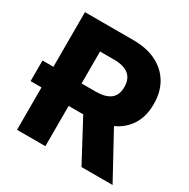

<svg xmlns="http://www.w3.org/2000/svg" viewBox="-163 -878 1012 1028"><g transform="rotate(30 342.5 -364.0)"><path d="M74.2 0V-262.2H6.8V-389.6H74.2V-727.5H374Q456.1 -727.5 515.6 -698Q575.2 -668.5 607.4 -614Q639.6 -559.6 639.6 -485.4Q639.6 -409.7 606.7 -356.9Q573.7 -304.2 513.7 -276.9L665 0H472.7L339.8 -249H249.5V0ZM249.5 -387.7H335.9Q395.5 -387.7 426.5 -411.1Q457.5 -434.6 457.5 -485.4Q457.5 -585.4 335.9 -585.4H249.5Z"/></g></svg>

Font: Inter Extra Bold
Style: Regular
Weight: 800
Designer: Rasmus Andersson
Foundry: rsms
Version: Version 4.000;git-3c8e0fc